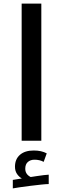

<svg xmlns="http://www.w3.org/2000/svg" viewBox="-20 -780 349 1064"><path d="M100 -760H209V0H100ZM51 217 101 209Q85 200 74 183.5Q63 167 63 144Q63 102 90.5 78Q118 54 167 54Q210 54 239 70L222 117Q200 105 171 105Q149 105 134.5 117.5Q120 130 120 155Q120 186 150 201Q162 199 182.5 196Q203 193 222.5 190.5Q242 188 250 188V240Q236 240 208 243Q180 246 147.5 250Q115 254 88 258Q61 262 51 264Z"/></svg>

Font: Noto Kufi Arabic Medium
Style: Regular
Weight: 500
Designer: Monotype Design Team, David Williams, Khaled Hosny
Foundry: Google LLC
Version: Version 2.109; ttfautohint (v1.8.4.7-5d5b)